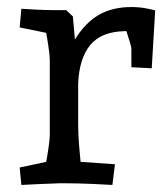

<svg xmlns="http://www.w3.org/2000/svg" viewBox="-20 -523 463 548"><path d="M355 -502.9Q377.9 -502.9 397.9 -499Q418 -495.1 422.9 -493.2L413.1 -328.1L355 -331.1V-383.8Q355 -391.6 340.8 -434.1H336.9Q270 -433.1 238 -395Q206.1 -356.9 203.1 -284.2V-167Q203.1 -136.2 206.1 -103.5Q209 -70.8 210 -61L308.1 -54.2L300.8 4.9Q288.6 3.9 245.4 2Q202.1 0 151.9 0Q126 1 91.1 2.4Q56.2 3.9 41 4.9L36.1 -44.9L111.8 -61Q113.8 -69.8 117.9 -97.4Q122.1 -125 122.1 -137.2V-353Q122.1 -365.2 117.9 -392.6Q113.8 -419.9 111.8 -429.2L36.1 -444.8L41 -498Q53.2 -497.1 81.5 -495.6Q109.9 -494.1 132.8 -494.1H168.9L188 -476.1L193.8 -410.2Q223.1 -458 262 -480.5Q300.8 -502.9 355 -502.9Z"/></svg>

Font: Sura
Style: Regular
Weight: 400
Designer: Carolina Giovagnoli
Foundry: Huerta Tipografica
Version: Version 1.003;PS 001.002;hotconv 1.0.70;makeotf.lib2.5.58329